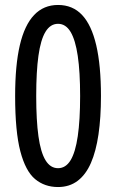

<svg xmlns="http://www.w3.org/2000/svg" viewBox="-20 -744 469 774"><path d="M387 -357Q387 -270 377 -202Q367 -134 346.5 -87Q326 -40 293 -15Q260 10 214 10Q160 10 121.5 -22Q83 -54 62 -134Q41 -214 41 -357Q41 -481 60 -562Q79 -643 117.5 -683.5Q156 -724 214 -724Q273 -724 311 -683.5Q349 -643 368 -561.5Q387 -480 387 -357ZM126 -357Q126 -259 135 -194.5Q144 -130 163.5 -98Q183 -66 214 -66Q245 -66 264.5 -98Q284 -130 293.5 -195Q303 -260 303 -357Q303 -454 293.5 -518.5Q284 -583 264.5 -615.5Q245 -648 214 -648Q183 -648 163.5 -616Q144 -584 135 -519.5Q126 -455 126 -357Z"/></svg>

Font: Noto Sans Khmer ExtraCondensed
Style: Regular
Weight: 400
Width: 2
Designer: Danh Hong and the Monotype Design Team
Foundry: Monotype Imaging Inc.
Version: Version 2.004